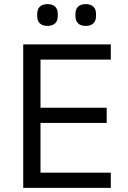

<svg xmlns="http://www.w3.org/2000/svg" viewBox="-20 -914 623 934"><path d="M211 -788C245 -788 261 -807 261 -835V-847C261 -875 245 -894 211 -894C177 -894 161 -875 161 -847V-835C161 -807 177 -788 211 -788ZM397 -788C431 -788 447 -807 447 -835V-847C447 -875 431 -894 397 -894C363 -894 347 -875 347 -847V-835C347 -807 363 -788 397 -788ZM519 0V-74H177V-316H499V-390H177V-624H519V-698H93V0Z"/></svg>

Font: LVC Sans
Style: Regular
Weight: 400
Designer: Mike Abbink, Paul van der Laan, Pieter van Rosmalen
Foundry: Bold Monday
Version: Version 3.0